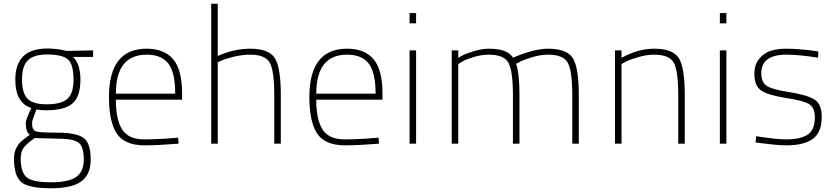

<svg xmlns="http://www.w3.org/2000/svg" viewBox="-20 -770 4486 1029"><path d="M253 239Q132 239 93.5 205.5Q55 172 55 80Q55 48 66.5 25Q78 2 92.5 -11Q107 -24 140 -48Q118 -62 118 -113Q118 -120 125.5 -139.5Q133 -159 140 -175L148 -191Q62 -219 62 -343Q62 -510 233 -510Q257 -510 283.5 -507Q310 -504 324 -500L339 -497L479 -500V-465H371Q411 -428 411 -343Q411 -252 368.5 -215.5Q326 -179 229 -179Q199 -179 175 -183Q152 -126 152 -113Q152 -96 154 -88Q156 -80 162 -73Q168 -66 185 -63.5Q202 -61 224 -60Q246 -59 289 -59Q388 -59 427 -31.5Q466 -4 466 85Q466 166 415.5 202.5Q365 239 253 239ZM287 -27 166 -30Q121 1 106 22.5Q91 44 91 79Q91 153 122.5 180Q154 207 254 207Q347 207 388 178.5Q429 150 429 85Q429 13 399 -7Q369 -27 287 -27ZM229 -211Q308 -211 341 -240Q374 -269 374 -343Q374 -425 344 -451.5Q314 -478 232 -478Q163 -478 130.5 -448Q98 -418 98 -343Q98 -273 126.5 -242Q155 -211 229 -211Z M753 -23Q784 -23 829.5 -25Q875 -27 905 -30L935 -32L937 0Q825 9 752 9Q646 8 605 -55.5Q564 -119 564 -250Q564 -509 766 -509Q861 -509 908.5 -452Q956 -395 956 -269V-236H601Q601 -128 635 -75.5Q669 -23 753 -23ZM601 -268H919Q919 -381 882.5 -429Q846 -477 766 -477Q601 -477 601 -268Z M1147 0H1112V-750H1147V-470Q1235 -509 1321 -509Q1421 -509 1453 -458.5Q1485 -408 1485 -260V0H1450V-258Q1450 -390 1426 -433.5Q1402 -477 1321 -477Q1281 -477 1237.5 -467Q1194 -457 1171 -447L1147 -437Z M1827 -23Q1858 -23 1903.5 -25Q1949 -27 1979 -30L2009 -32L2011 0Q1899 9 1826 9Q1720 8 1679 -55.5Q1638 -119 1638 -250Q1638 -509 1840 -509Q1935 -509 1982.5 -452Q2030 -395 2030 -269V-236H1675Q1675 -128 1709 -75.5Q1743 -23 1827 -23ZM1675 -268H1993Q1993 -381 1956.5 -429Q1920 -477 1840 -477Q1675 -477 1675 -268Z M2175 0V-500H2210V0ZM2175 -645V-700H2210V-645Z M2436 0H2401V-500H2436V-460Q2445 -465 2460 -473.5Q2475 -482 2518.5 -495.5Q2562 -509 2600 -509Q2630 -509 2658 -504Q2706 -495 2730 -461Q2842 -509 2918 -509Q3018 -509 3050 -458.5Q3082 -408 3082 -260V0H3047V-258Q3047 -390 3023 -433.5Q2999 -477 2918 -477Q2879 -477 2836 -464.5Q2793 -452 2772.5 -442Q2752 -432 2746 -428Q2764 -379 2764 -260V0H2729V-258Q2729 -390 2705 -433.5Q2681 -477 2600 -477Q2560 -477 2519 -464.5Q2478 -452 2457 -440L2436 -427Z M3311 0H3276V-500H3311V-460Q3400 -509 3486 -509Q3586 -509 3618 -458.5Q3650 -408 3650 -260V0H3615V-258Q3615 -390 3591 -433.5Q3567 -477 3486 -477Q3446 -477 3402.5 -464.5Q3359 -452 3335 -440L3311 -427Z M3838 0V-500H3873V0ZM3838 -645V-700H3873V-645Z M4366 -494 4364 -461Q4262 -477 4194 -477Q4060 -477 4060 -377Q4060 -330 4088 -310.5Q4116 -291 4202 -278Q4308 -261 4346 -236Q4384 -211 4384 -144Q4384 -60 4336 -25.5Q4288 9 4194 9Q4169 9 4127.5 5Q4086 1 4057 -3L4029 -7L4033 -40Q4141 -23 4192 -23Q4269 -23 4308 -48Q4347 -73 4347 -141Q4347 -193 4316.5 -212Q4286 -231 4192 -245Q4097 -260 4060 -284.5Q4023 -309 4023 -375Q4023 -425 4050 -456.5Q4077 -488 4113 -498.5Q4149 -509 4194 -509Q4228 -509 4271 -505.5Q4314 -502 4340 -498Z"/></svg>

Font: TitilliumText22L Th
Style: Thin
Weight: 100
Designer: Campivisivi
Foundry: Campivisivi
Version: 1.000